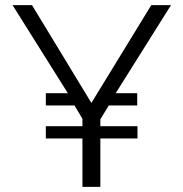

<svg xmlns="http://www.w3.org/2000/svg" viewBox="-20 -730 716 750"><path d="M432 -366H516V-318H405L372 -264V-237H517V-189H372V0H302V-189H159V-237H302V-266L271 -318H159V-366H245L29 -710H105L337 -328L571 -710H648Z"/></svg>

Font: Raleway-v4020
Style: Regular
Weight: 400
Designer: Matt McInerney, Pablo Impallari, Rodrigo Fuenzalida
Foundry: Matt McInerney, Pablo Impallari, Rodrigo Fuenzalida
Version: Version 4.020;PS 004.020;hotconv 1.0.88;makeotf.lib2.5.64775